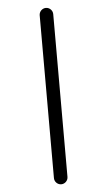

<svg xmlns="http://www.w3.org/2000/svg" viewBox="-61 -888 551 989"><g transform="rotate(-5 215.0 -393.0)"><path d="M250 -814C250 -833 234 -849 215 -849C196 -849 180 -833 180 -814V28C180 47 196 63 215 63C234 63 250 47 250 28Z"/></g></svg>

Font: Fabada
Style: Regular
Weight: 400
Designer: deFharo
Foundry: deFharo.com
Version: Version 4.000 2011 initial release